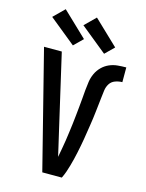

<svg xmlns="http://www.w3.org/2000/svg" viewBox="-142 -1073 884 1159"><g transform="rotate(15 300.0 -494.0)"><path d="M361 0H239L53 -735H164L277 -245Q285 -213 292 -180.5Q299 -148 307 -115Q312 -142 317 -169Q322 -196 326 -222.5Q330 -249 333.5 -276Q337 -303 340.5 -330Q344 -357 346.5 -384Q349 -411 352 -438Q355 -465 357 -492Q359 -519 361.5 -546Q364 -573 368 -600Q372 -627 383.5 -652Q395 -677 414.5 -696.5Q434 -716 459 -727Q484 -738 511 -740.5Q538 -743 565 -743V-651Q543 -651 521 -643Q499 -635 487 -616Q475 -597 472 -574Q469 -551 466.5 -528.5Q464 -506 461.5 -484Q459 -462 456.5 -439.5Q454 -417 451 -394.5Q448 -372 444.5 -350Q441 -328 437.5 -305.5Q434 -283 430.5 -261Q427 -239 422.5 -216.5Q418 -194 413.5 -172Q409 -150 403.5 -128Q398 -106 392 -84.5Q386 -63 378.5 -41.5Q371 -20 361 0ZM414 -788 249 -922 316 -988 469 -842ZM219 -788 54 -922 121 -988 274 -842Z"/></g></svg>

Font: Iosevka Semibold Extended
Style: Regular
Weight: 600
Width: 7
Monospace: yes
Designer: Belleve Invis
Foundry: Belleve Invis
Version: Version 32.5.0; ttfautohint (v1.8.4)